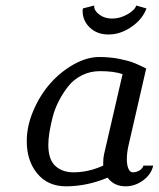

<svg xmlns="http://www.w3.org/2000/svg" viewBox="-20 -653 565 683"><path d="M75.2 0ZM378.9 -586.9Q406.2 -586.9 432.6 -601.6Q459 -616.2 464.8 -633.3L501 -623Q487.3 -585 448 -557.6Q408.7 -530.3 365.7 -530.3Q325.7 -530.3 299.8 -554.7Q273.9 -579.1 273.9 -614.3Q273.9 -615.7 274.4 -618.7Q274.9 -621.6 274.9 -623L314.9 -633.3V-631.3Q314.9 -614.7 333.7 -600.8Q352.5 -586.9 378.9 -586.9ZM75.2 -150.9Q75.2 -205.1 99.1 -260.5Q123 -315.9 159.7 -357.2Q196.3 -398.4 242.9 -424.3Q289.6 -450.2 333 -450.2Q371.6 -450.2 405.3 -443.4Q439 -436.5 457 -429.2Q475.1 -421.9 500 -409.2L437 -134.8Q431.2 -108.9 431.2 -86.9Q431.2 -65.9 436.8 -53Q442.4 -40 452.1 -40Q465.8 -40 476.8 -47.1Q487.8 -54.2 490.2 -64H524.9Q518.6 -33.2 489.5 -11.7Q460.4 9.8 426.8 9.8Q385.7 9.8 362.8 -21Q289.1 9.8 214.8 9.8Q150.4 9.8 112.8 -35.4Q75.2 -80.6 75.2 -150.9ZM416 -389.2Q386.2 -399.9 335.9 -399.9Q300.8 -399.9 271.5 -385.3Q242.2 -370.6 222.9 -346.2Q203.6 -321.8 189 -293.2Q174.3 -264.6 166.7 -234.1Q159.2 -203.6 155.5 -179.9Q151.9 -156.2 151.9 -138.2Q151.9 -85.4 176.8 -62.7Q201.7 -40 241.2 -40Q294.9 -40 347.2 -64V-76.2Q347.2 -89.4 350.1 -104Z"/></svg>

Font: Pfennig
Style: Italic
Weight: 500
Italic angle: -13°
Version: Version 20120410 ; ttfautohint (v0.8)